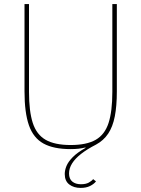

<svg xmlns="http://www.w3.org/2000/svg" viewBox="-20 -718 692 940"><path d="M100 -698H122V-268Q122 -173 140.5 -116Q159 -59 203.5 -33.5Q248 -8 326 -8Q404 -8 448.5 -33.5Q493 -59 511.5 -116Q530 -173 530 -268V-698H552V-270Q552 -199 542 -148Q532 -97 509.5 -63.5Q487 -30 450 -10Q407 12 377.5 35Q348 58 333 82Q318 106 318 131Q318 158 334 171Q350 184 376 184Q400 184 414.5 176Q429 168 436 159L450 170Q440 183 421 192.5Q402 202 375 202Q341 202 319 185Q297 168 297 134Q297 115 305.5 94.5Q314 74 336 51.5Q358 29 399 6L398 4Q382 8 364.5 10Q347 12 326 12Q242 12 192.5 -15.5Q143 -43 121.5 -105Q100 -167 100 -270Z"/></svg>

Font: IBM Plex Sans Thin
Style: Regular
Weight: 250
Designer: Mike Abbink, Paul van der Laan, Pieter van Rosmalen
Foundry: Bold Monday
Version: Version 3.201